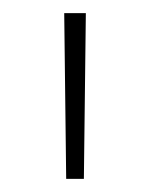

<svg xmlns="http://www.w3.org/2000/svg" viewBox="-20 -720 228 293"><path d="M81 -447H108L111 -700H78Z"/></svg>

Font: Chess Sans ExtraLight
Style: Regular
Weight: 275
Designer: Wolf Bōese
Foundry: Wolf Bōese
Version: Version 7.223;Glyphs 3.3 (3306)